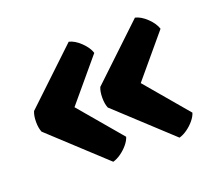

<svg xmlns="http://www.w3.org/2000/svg" viewBox="-85 -592 754 674"><g transform="rotate(-20 292.0 -255.0)"><path d="M480 -31 279.5 -216.5Q273 -232 273 -255Q273 -278 279.5 -293.5L477 -480.5Q498.5 -475.5 520 -454.8Q541.5 -434 548 -413L417.5 -257.5L552.5 -98Q548.5 -84.5 536.5 -70.2Q524.5 -56 509.5 -45.5Q494.5 -35 480 -31ZM232.5 -31 32 -216.5Q25.5 -232 25.5 -255Q25.5 -278 32 -293.5L229.5 -480.5Q251 -475.5 272.5 -454.8Q294 -434 300.5 -413L170 -257.5L305 -98Q301 -84.5 289 -70.2Q277 -56 262 -45.5Q247 -35 232.5 -31Z"/></g></svg>

Font: Signika Light SemiBold
Style: Regular
Weight: 600
Version: Version 2.003;gftools[0.9.32]